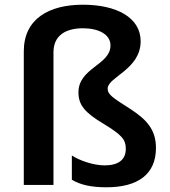

<svg xmlns="http://www.w3.org/2000/svg" viewBox="-20 -785 721 815"><path d="M577 -610C577 -711 474 -765 332 -765C189 -765 81 -706 81 -567V0H207V-563C207 -637 262 -665 332 -665C399 -665 449 -639 449 -592C449 -509 313 -497 313 -393C313 -340 339 -307 422 -258C497 -212 514 -193 514 -153C514 -108 484 -83 424 -83C376 -83 317 -104 285 -125V-22C322 0 368 10 432 10C565 10 642 -45 642 -157C642 -236 601 -278 534 -322C459 -370 437 -383 437 -409C437 -458 577 -490 577 -610Z"/></svg>

Font: Noto Sans Gurmukhi SemiBold
Style: Regular
Weight: 600
Designer: Jelle Bosma - Monotype Design Team
Foundry: Monotype Imaging Inc.
Version: Version 2.004